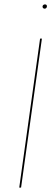

<svg xmlns="http://www.w3.org/2000/svg" viewBox="-20 -857 256 877"><path d="M174.3 -826.7Q174.3 -831.1 177.5 -834Q180.7 -836.9 185.1 -836.9Q194.3 -836.9 194.3 -828.1Q194.3 -823.7 191.4 -820.6Q188.5 -817.4 184.1 -817.4Q179.7 -817.4 177 -820.1Q174.3 -822.8 174.3 -826.7ZM171.4 -680.7 76.2 0H67.9L163.1 -680.7Z"/></svg>

Font: Fira Sans Compressed Eight
Style: Italic
Weight: 100
Width: 3
Italic angle: -8°
Designer: Carrois Corporate & Edenspiekermann AG
Foundry: Carrois Corporate GbR & Edenspiekermann AG
Version: Version 4.203;PS 004.203;hotconv 1.0.88;makeotf.lib2.5.64775